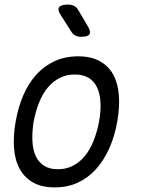

<svg xmlns="http://www.w3.org/2000/svg" viewBox="-20 -805 640 835"><path d="M218 10Q162 10 124.5 -11Q87 -32 66 -70Q45 -108 41 -160.5Q37 -213 48 -276Q59 -339 81.5 -391Q104 -443 138 -480.5Q172 -518 217.5 -539Q263 -560 320 -560Q376 -560 414 -539Q452 -518 472.5 -480.5Q493 -443 497 -391Q501 -339 490 -277Q479 -213 455.5 -160.5Q432 -108 398 -70Q364 -32 319 -11Q274 10 218 10ZM232 -69Q268 -69 297 -84Q326 -99 348.5 -126Q371 -153 386.5 -191.5Q402 -230 411 -277Q419 -322 417 -359.5Q415 -397 402.5 -424Q390 -451 366 -466Q342 -481 305 -481Q269 -481 239.5 -466Q210 -451 187.5 -424Q165 -397 150 -359Q135 -321 126 -275Q119 -229 121 -191Q123 -153 135.5 -126Q148 -99 172 -84Q196 -69 232 -69ZM291 -666 245 -738Q229 -762 237 -773.5Q245 -785 275 -785Q291 -785 302 -779.5Q313 -774 320 -762L363 -689Q376 -667 369 -656Q362 -645 334 -645Q319 -645 308.5 -650Q298 -655 291 -666Z"/></svg>

Font: Maple Mono Light
Style: Italic
Weight: 300
Italic angle: -10°
Monospace: yes
Designer: subframe7536
Version: Version 7.000